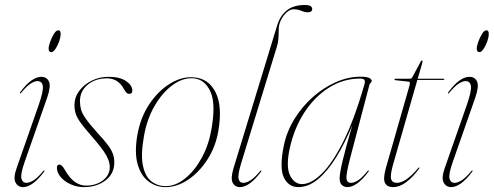

<svg xmlns="http://www.w3.org/2000/svg" viewBox="-20 -739 1970 766"><path d="M185 -531Q174 -531 174 -545Q174 -555 180.2 -572.5Q186.5 -590 195.2 -604Q204 -618 212 -618Q218 -618 220 -613.8Q222 -609.5 222 -604Q222 -591 216 -573.8Q210 -556.5 201.2 -543.8Q192.5 -531 185 -531ZM77.5 -90.5Q61 -43 65.5 -26.2Q70 -9.5 85.5 -9.5Q97 -9.5 113 -19Q129 -28.5 152.5 -56.5Q155 -60 157 -58.5Q158.5 -57 156 -54Q132 -22 111 -7.2Q90 7.5 72 7.5Q51.5 7.5 42 -10.8Q32.5 -29 46 -67.5L133.5 -317.5Q154 -376.5 150.8 -396Q147.5 -415.5 129.5 -415.5Q118.5 -415.5 103 -406Q87.5 -396.5 64 -368.5Q61 -365 59.5 -366.5Q58 -368 60.5 -371Q84.5 -403.5 105.5 -418Q126.5 -432.5 144.5 -432.5Q166.5 -432.5 175.2 -414Q184 -395.5 168 -349Z M322 1.5Q363.5 1.5 390.8 -19.5Q418 -40.5 418 -73Q418 -93.5 404 -119.2Q390 -145 346.5 -194.5Q318 -227 303 -247.5Q288 -268 282.5 -284.2Q277 -300.5 277 -319.5Q277 -350.5 295.8 -376Q314.5 -401.5 345.5 -417Q376.5 -432.5 413 -432.5Q459 -432.5 483.5 -415.2Q508 -398 508 -377.5Q508 -364.5 495 -364.5Q490 -364.5 485.8 -368Q481.5 -371.5 476 -381Q452.5 -426.5 407 -426.5Q360.5 -426.5 329.8 -401Q299 -375.5 299 -335.5Q299 -318.5 303.2 -302.5Q307.5 -286.5 322.8 -264.8Q338 -243 370 -207.5Q396.5 -179 410.8 -159.8Q425 -140.5 430.5 -124.8Q436 -109 436 -90.5Q436 -46.5 401.2 -19.5Q366.5 7.5 314.5 7.5Q286.5 7.5 261.8 -3.8Q237 -15 222 -32.8Q207 -50.5 207 -69.5Q207 -82.5 217 -82.5Q221 -82.5 226.2 -78.2Q231.5 -74 238 -62.5Q258 -27.5 279.2 -13Q300.5 1.5 322 1.5Z M753 -430.5Q812.5 -426 840.2 -370.5Q868 -315 851 -216.5Q840.5 -154 807.8 -103Q775 -52 730.8 -22.2Q686.5 7.5 640.5 7.5Q603 7.5 573 -14.8Q543 -37 529.5 -82.5Q516 -128 527.5 -197.5Q540 -270.5 576.2 -324.2Q612.5 -378 659.8 -406.2Q707 -434.5 753 -430.5ZM641.5 3.5Q680.5 3.5 718.2 -26.8Q756 -57 784 -107.8Q812 -158.5 823 -220Q842 -325 819.5 -373.8Q797 -422.5 752.5 -426.5Q711.5 -430 670.2 -400.8Q629 -371.5 597.5 -317.8Q566 -264 554 -194Q541 -120 550.5 -76.8Q560 -33.5 584.5 -15Q609 3.5 641.5 3.5Z M1196 -719Q1213 -719 1219.2 -714.5Q1225.5 -710 1225.5 -703.5Q1225.5 -690 1208 -690Q1195.5 -690 1182 -696Q1168.5 -702 1151 -702Q1137.5 -702 1123.8 -689.8Q1110 -677.5 1101 -659.2Q1092 -641 1092 -623Q1092 -603 1090.8 -585.8Q1089.5 -568.5 1085 -554L943 -90.5Q928 -42 931.8 -25.8Q935.5 -9.5 951 -9.5Q962.5 -9.5 978.5 -19Q994.5 -28.5 1018 -56.5Q1020.5 -60 1022.5 -58.5Q1024 -57 1021.5 -54Q997.5 -22 976.5 -7.2Q955.5 7.5 937.5 7.5Q917 7.5 908.2 -10.2Q899.5 -28 911.5 -67.5L1086.5 -640Q1098 -676.5 1124.5 -697.8Q1151 -719 1196 -719Z M1376.5 -106.5Q1361 -46 1362.2 -27.8Q1363.5 -9.5 1381 -9.5Q1392.5 -9.5 1407.8 -19Q1423 -28.5 1446.5 -56.5Q1449 -60 1451 -58.5Q1452.5 -57 1450 -54Q1426 -22 1405 -7.2Q1384 7.5 1366 7.5Q1353 7.5 1344 -0.8Q1335 -9 1335 -27.5Q1335 -47 1346.2 -94.8Q1357.5 -142.5 1385.5 -239.5Q1356 -167.5 1321.5 -111.8Q1287 -56 1248.8 -24.2Q1210.5 7.5 1170.5 7.5Q1131 7.5 1112.5 -30.8Q1094 -69 1112.5 -159Q1124 -214.5 1154.5 -264Q1185 -313.5 1227.8 -351.5Q1270.5 -389.5 1319.8 -411.2Q1369 -433 1418 -433Q1445 -433 1454 -427.5Q1463 -422 1463 -416.5Q1463 -412 1459 -408.5Q1455 -405 1454 -401ZM1136 -147.5Q1120 -73.5 1137.2 -39Q1154.5 -4.5 1185 -4.5Q1220.5 -4.5 1263 -45.5Q1305.5 -86.5 1349.5 -174Q1393.5 -261.5 1433.5 -401Q1437.5 -414 1434 -419.8Q1430.5 -425.5 1416 -425.5Q1350.5 -425.5 1293.2 -389.8Q1236 -354 1195 -291.5Q1154 -229 1136 -147.5Z M1607.5 -413.5 1557 -419Q1554 -419.5 1554 -422Q1554 -425 1558 -425H1614Q1621.5 -425 1624 -429L1658.5 -493.5Q1660.5 -497.5 1663 -497.5Q1666 -497.5 1666 -494.5Q1666 -492 1664 -485.5L1646.5 -425H1750Q1753 -425 1753 -423Q1753 -420 1746.5 -420H1645L1548 -82Q1535.5 -37 1540.8 -23.2Q1546 -9.5 1563 -9.5Q1599 -9.5 1648.5 -68.5Q1651.5 -72 1653 -70.5Q1654.5 -69 1652 -66Q1627 -32 1600.5 -12.2Q1574 7.5 1548.5 7.5Q1524 7.5 1515.8 -9.5Q1507.5 -26.5 1520 -70.5L1612.5 -393.5Q1616 -405 1615.2 -409Q1614.5 -413 1607.5 -413.5Z M1893 -531Q1882 -531 1882 -545Q1882 -555 1888.2 -572.5Q1894.5 -590 1903.2 -604Q1912 -618 1920 -618Q1926 -618 1928 -613.8Q1930 -609.5 1930 -604Q1930 -591 1924 -573.8Q1918 -556.5 1909.2 -543.8Q1900.5 -531 1893 -531ZM1785.5 -90.5Q1769 -43 1773.5 -26.2Q1778 -9.5 1793.5 -9.5Q1805 -9.5 1821 -19Q1837 -28.5 1860.5 -56.5Q1863 -60 1865 -58.5Q1866.5 -57 1864 -54Q1840 -22 1819 -7.2Q1798 7.5 1780 7.5Q1759.5 7.5 1750 -10.8Q1740.5 -29 1754 -67.5L1841.5 -317.5Q1862 -376.5 1858.8 -396Q1855.5 -415.5 1837.5 -415.5Q1826.5 -415.5 1811 -406Q1795.5 -396.5 1772 -368.5Q1769 -365 1767.5 -366.5Q1766 -368 1768.5 -371Q1792.5 -403.5 1813.5 -418Q1834.5 -432.5 1852.5 -432.5Q1874.5 -432.5 1883.2 -414Q1892 -395.5 1876 -349Z"/></svg>

Font: Fraunces 144pt S000 Thin
Style: Italic
Weight: 100
Italic angle: -16°
Version: Version 1.000; ttfautohint (v1.8.3)